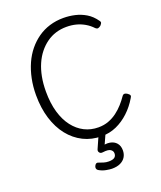

<svg xmlns="http://www.w3.org/2000/svg" viewBox="-200 -1013 1176 1404"><g transform="rotate(-20 387.5 -311.0)"><path d="M435 19Q357 19 293 -13Q229 -45 182.5 -103.5Q136 -162 110.5 -244Q85 -326 85 -427Q85 -494 97.5 -554.5Q110 -615 133 -666.5Q156 -718 189.5 -759Q223 -800 265 -829.5Q307 -859 357.5 -874.5Q408 -890 465 -890Q510 -890 554 -880Q598 -870 637.5 -846.5Q677 -823 708 -779Q716 -768 712.5 -760.5Q709 -753 700 -743Q688 -734 679 -732.5Q670 -731 660 -740Q635 -767 604 -785Q573 -803 538.5 -812Q504 -821 464 -821Q420 -821 381 -809Q342 -797 308 -772.5Q274 -748 247 -714Q220 -680 201 -636.5Q182 -593 172 -540.5Q162 -488 162 -427Q162 -336 182.5 -266Q203 -196 240 -148Q277 -100 326.5 -75Q376 -50 435 -50Q478 -50 514 -63.5Q550 -77 580 -99.5Q610 -122 634.5 -149.5Q659 -177 678 -205Q686 -216 696 -216Q706 -216 719 -207Q733 -197 734.5 -189Q736 -181 728 -170Q695 -114 649.5 -71.5Q604 -29 550.5 -5Q497 19 435 19ZM424 268Q408 268 378.5 262.5Q349 257 323 241Q314 235 312.5 225Q311 215 316 206Q322 194 329.5 191Q337 188 348 193Q361 198 380 204Q399 210 420 210Q451 210 465 199.5Q479 189 479 168Q479 149 461.5 137.5Q444 126 401 132Q391 133 385.5 131Q380 129 375 123Q370 116 370 109.5Q370 103 374 95L420 -9H475L423 106L400 92Q441 78 473.5 83.5Q506 89 525 111Q544 133 544 168Q544 198 530 220.5Q516 243 489.5 255.5Q463 268 424 268Z"/></g></svg>

Font: Playwrite GB S Light
Style: Regular
Weight: 300
Designer: Veronika Burian, José Scaglione
Foundry: TypeTogether
Version: Version 1.002